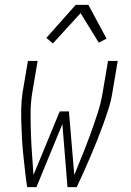

<svg xmlns="http://www.w3.org/2000/svg" viewBox="-20 -771 540 791"><path d="M130 0H92Q87 -32 83.5 -64Q80 -96 76.5 -128Q73 -160 71 -192.5Q69 -225 68 -258Q67 -291 67.5 -324Q68 -357 73 -390L95 -520H135L113 -390Q106 -347 106 -304Q106 -261 107.5 -218.5Q109 -176 112 -134Q115 -92 118 -50L226 -312H264L286 -50Q303 -92 320 -134Q337 -176 352.5 -218.5Q368 -261 382 -304Q396 -347 403 -390L425 -520H465L443 -390Q438 -357 427.5 -324Q417 -291 405 -258Q393 -225 380 -192.5Q367 -160 353.5 -128Q340 -96 325.5 -64Q311 -32 296 0H258L237 -260ZM198 -592 171 -615 292 -751H344L419 -612L387 -595L312 -717Z"/></svg>

Font: Iosevka Term Curly XLt Obl
Style: Regular
Weight: 200
Italic angle: -9°
Designer: Belleve Invis
Foundry: Belleve Invis
Version: Version 32.3.0